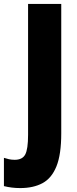

<svg xmlns="http://www.w3.org/2000/svg" viewBox="-81 -734 391 978"><path d="M22 224Q0 224 -20.5 221.5Q-41 219 -61 214V70Q-49 74 -35.5 77Q-22 80 -6 80Q33 80 47.5 53Q62 26 62 -47V-714H231V-55Q231 53 206.5 113.5Q182 174 135.5 199Q89 224 22 224Z"/></svg>

Font: Noto Sans Tamil ExtraCondensed Black
Style: Regular
Weight: 900
Width: 2
Designer: Jelle Bosma - Monotype Design Team
Foundry: Monotype Imaging Inc.
Version: Version 2.004; ttfautohint (v1.8.4.7-5d5b)